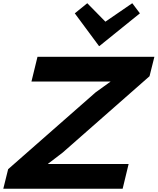

<svg xmlns="http://www.w3.org/2000/svg" viewBox="-30 -1159 968 1179"><path d="M759.8 -151.9 723.1 0H-9.8L20 -120.1L557.1 -591.8L647.9 -657.2L648.9 -658.2H163.1L200.2 -810.1H918L888.2 -690.9L355 -222.2L264.2 -152.8L265.1 -151.9ZM782.2 -1139.2 829.1 -1077.1 580.1 -876H578.1L429.2 -1077.1L505.9 -1139.2L617.2 -1025.9Z"/></svg>

Font: Sinkin Sans 700 Bold Italic
Style: Bold Italic
Weight: 700
Italic angle: -112°
Designer: Keith Bates
Foundry: K-Type
Version: Sinkin Sans (version 1.0)  by Keith Bates   •   © 2014   www